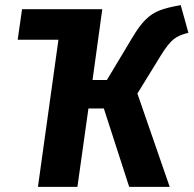

<svg xmlns="http://www.w3.org/2000/svg" viewBox="-20 -729 755 749"><path d="M607 -512 516 -364 642 0H484L385 -306H325L282 0H128L208 -574H49L66 -693H379L341 -417H397L496 -582Q524 -629 548.5 -653Q573 -677 603 -688.5Q633 -700 685 -709L715 -601Q679 -593 657.5 -576Q636 -559 607 -512Z"/></svg>

Font: Fira Sans Condensed
Style: Bold Italic
Weight: 700
Width: 3
Italic angle: -8°
Designer: Carrois Corporate & Edenspiekermann AG
Foundry: Carrois Corporate GbR & Edenspiekermann AG
Version: Version 4.203